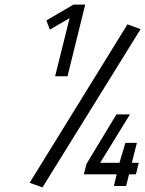

<svg xmlns="http://www.w3.org/2000/svg" viewBox="-20 -810 632 836"><path d="M529 0 542 -51H572L584 -101H554L576 -188H526L500 -101H416L546 -312H487L357 -97L345 -51H488L476 0ZM592 -683 535 -704 109 -14 165 6ZM197 -681 283 -731 220 -478H274L351 -790H300L182 -721Z"/></svg>

Font: RazerF5 Light
Style: Italic
Weight: 300
Foundry: Razer Inc.
Version: Version 2